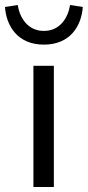

<svg xmlns="http://www.w3.org/2000/svg" viewBox="-52 -750 352 770"><path d="M82 0H164V-486H82ZM124 -571C231 -571 275 -648 280 -722L229 -730C221 -679 189 -626 124 -626C59 -626 27 -679 19 -730L-32 -722C-27 -648 17 -571 124 -571Z"/></svg>

Font: Giro Sans Regular
Style: Regular
Weight: 400
Designer: Paul D. Hunt
Foundry: Adobe Systems Incorporated
Version: Version 1.000;PS 1.0;hotconv 1.0.88;makeotf.lib2.5.647800